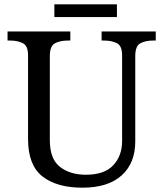

<svg xmlns="http://www.w3.org/2000/svg" viewBox="-20 -860 757 890"><path d="M362 10Q244 10 177 -42Q110 -94 110 -216V-604Q110 -648 85.5 -660Q61 -672 28 -672H15V-714H306V-672H293Q259 -672 235 -659.5Q211 -647 211 -600V-210Q211 -123 258 -86.5Q305 -50 378 -50Q464 -50 505 -94Q546 -138 546 -206V-604Q546 -648 521.5 -660Q497 -672 464 -672H451V-714H702V-672H689Q655 -672 631 -659.5Q607 -647 607 -600V-204Q607 -104 544 -47Q481 10 362 10ZM232 -781V-840H522V-781Z"/></svg>

Font: Noto Serif Khitan Small Script
Style: Regular
Weight: 400
Designer: LIU Zhao, ZHANG Congyu, Kushim JIANG
Foundry: Guyu Beijing Co. Ltd.
Version: Version 1.000; ttfautohint (v1.8.4.7-5d5b)